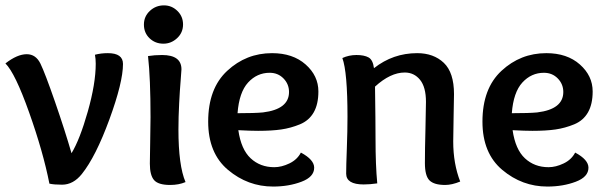

<svg xmlns="http://www.w3.org/2000/svg" viewBox="-23 -682 2256 712"><path d="M377 -484.9Q433.1 -484.9 433.1 -444.8Q433.1 -377 382.6 -239Q332 -101.1 280.8 -37.1Q249 2.9 207 2.9Q176.8 2.9 160.2 -1Q137.2 -118.2 85.2 -264.6Q33.2 -411.1 -2.9 -446.8Q41 -481 76.2 -481Q109.9 -481 127 -446Q144 -411.1 180.9 -304.7Q217.8 -198.2 242.2 -113.8Q272.9 -164.1 302.5 -268.1Q332 -372.1 332 -445.8Q332 -463.9 329.1 -479Q351.1 -484.9 377 -484.9Z M578.1 -478Q649.9 -478 649.9 -424.8Q649.9 -418.9 647 -384.5Q644 -350.1 641.4 -299.1Q638.7 -248 638.7 -202.1Q638.7 -67.9 665 -6.8Q640.1 3.9 607.9 3.9Q564 3.9 548.3 -14.2Q532.7 -32.2 532.7 -75.2Q532.7 -90.8 533.9 -152.3Q535.2 -213.9 535.2 -247.1Q535.2 -392.1 525.9 -474.1Q549.8 -478 578.1 -478ZM583 -520Q552.7 -520 531.7 -540Q510.7 -560.1 510.7 -590.8Q510.7 -621.1 532.7 -641.6Q554.7 -662.1 585 -662.1Q613.8 -662.1 634.8 -641.6Q655.8 -621.1 655.8 -591.3Q655.8 -561 633.8 -540.5Q611.8 -520 583 -520Z M934.1 -196.8Q906.7 -196.8 860.8 -199.2Q871.1 -127.9 906.5 -95Q941.9 -62 994.1 -62Q1021 -62 1050 -75.9Q1079.1 -89.8 1092.8 -116.2Q1142.1 -89.8 1142.1 -60.1Q1142.1 -25.9 1095 -8.1Q1047.9 9.8 989.7 9.8Q896 9.8 822.5 -52Q749 -113.8 749 -231Q749 -354 819.6 -419.4Q890.1 -484.9 985.8 -484.9Q1063 -484.9 1110.4 -442.9Q1157.7 -400.9 1157.7 -342.8Q1157.7 -295.9 1140.4 -265.4Q1123 -234.9 1089.1 -220.9Q1055.2 -207 1020 -201.9Q984.9 -196.8 934.1 -196.8ZM977.1 -412.1Q930.2 -412.1 897 -376Q863.8 -339.8 857.9 -262.2Q921.9 -262.2 952.1 -265.1Q1048.8 -276.9 1048.8 -340.8Q1048.8 -370.1 1028.3 -391.1Q1007.8 -412.1 977.1 -412.1Z M1363.8 -429.2Q1434.6 -484.9 1523.9 -484.9Q1585 -484.9 1622.8 -449Q1660.6 -413.1 1660.6 -333Q1660.6 -321.8 1659.2 -254.9Q1657.7 -188 1657.7 -157.2Q1657.7 -75.2 1683.6 -8.8Q1652.8 3.9 1627.9 3.9Q1586.9 3.9 1569.8 -12.9Q1552.7 -29.8 1552.7 -77.1Q1552.7 -128.9 1554.7 -202.4Q1556.6 -275.9 1556.6 -304.2Q1556.6 -358.9 1534.7 -386Q1512.7 -413.1 1478 -413.1Q1424.8 -413.1 1367.7 -360.8Q1369.6 -227.1 1369.6 -166Q1369.6 -69.8 1376 -2Q1348.6 2 1325.7 2Q1260.7 2 1260.7 -38.1Q1260.7 -66.9 1263.2 -131.8Q1265.6 -196.8 1265.6 -249Q1265.6 -415 1246.6 -466.8Q1271 -478 1298.8 -478Q1327.6 -478 1343.8 -469Q1359.9 -460 1363.8 -429.2Z M1951.2 -196.8Q1923.8 -196.8 1877.9 -199.2Q1888.2 -127.9 1923.6 -95Q1959 -62 2011.2 -62Q2038.1 -62 2067.1 -75.9Q2096.2 -89.8 2109.9 -116.2Q2159.2 -89.8 2159.2 -60.1Q2159.2 -25.9 2112.1 -8.1Q2064.9 9.8 2006.8 9.8Q1913.1 9.8 1839.6 -52Q1766.1 -113.8 1766.1 -231Q1766.1 -354 1836.7 -419.4Q1907.2 -484.9 2002.9 -484.9Q2080.1 -484.9 2127.4 -442.9Q2174.8 -400.9 2174.8 -342.8Q2174.8 -295.9 2157.5 -265.4Q2140.1 -234.9 2106.2 -220.9Q2072.3 -207 2037.1 -201.9Q2002 -196.8 1951.2 -196.8ZM1994.1 -412.1Q1947.3 -412.1 1914.1 -376Q1880.9 -339.8 1875 -262.2Q1939 -262.2 1969.2 -265.1Q2065.9 -276.9 2065.9 -340.8Q2065.9 -370.1 2045.4 -391.1Q2024.9 -412.1 1994.1 -412.1Z"/></svg>

Font: Sukar
Style: Bold
Weight: 700
Designer: Dario Muhafara - Ghiath Alsory
Foundry: Dario Muhafara - Ghiath Alsory
Version: Version 1.00 March 27, 2016, initial release